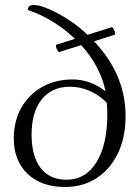

<svg xmlns="http://www.w3.org/2000/svg" viewBox="-20 -734 556 766"><path d="M239 12Q145 12 90 -40.5Q35 -93 35 -182Q35 -251 65 -304Q95 -357 148 -387Q201 -417 270 -417Q307 -417 341 -404Q375 -391 401 -369Q392 -417 367 -464.5Q342 -512 304 -554L215 -526Q209 -531 206 -539Q203 -547 203 -555L279 -579Q241 -616 193 -646Q145 -676 91 -694Q91 -714 114 -714Q138 -714 177 -697Q216 -680 257 -653Q298 -626 329 -595L427 -626Q439 -616 439 -596L355 -569Q416 -506 448.5 -430.5Q481 -355 481 -271Q481 -186 450.5 -122.5Q420 -59 365.5 -23.5Q311 12 239 12ZM245 -17Q322 -17 365 -87Q408 -157 408 -277Q408 -301 406 -324Q377 -354 338.5 -371Q300 -388 259 -388Q187 -388 146.5 -337.5Q106 -287 106 -197Q106 -111 142 -64Q178 -17 245 -17Z"/></svg>

Font: Petrona Light
Style: Regular
Weight: 300
Designer: Ringo R. Seeber
Foundry: Ringo R. Seeber
Version: Version 2.001; ttfautohint (v1.8.3)